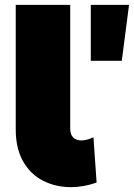

<svg xmlns="http://www.w3.org/2000/svg" viewBox="-20 -762 553 793"><path d="M316 -182Q338 -182 366 -195L379 -8Q325 11 273 11Q211 11 159 -15Q107 -41 76 -94.5Q45 -148 45 -227V-742H270V-232Q270 -206 282.5 -194Q295 -182 316 -182ZM355 -742H513L483 -511H355Z"/></svg>

Font: Argentum Sans Black
Style: Regular
Weight: 900
Designer: Julieta Ulanovsky (Modified by Cristiano Sobral)
Foundry: Julieta Ulanovsky
Version: Version 1.000; ttfautohint (v1.5.65-e2d9)